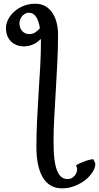

<svg xmlns="http://www.w3.org/2000/svg" viewBox="-20 -777 536 1040"><path d="M12.2 -625Q12.2 -647.5 23.7 -670.9Q35.2 -694.3 56.2 -713.4Q77.1 -732.4 106.4 -744.6Q135.7 -756.8 170.9 -756.8Q203.6 -756.8 227.1 -742.7Q250.5 -728.5 265.4 -705.1Q280.3 -681.6 287.4 -651.4Q294.4 -621.1 294.4 -589.4Q294.4 -515.1 290.5 -438.2Q286.6 -361.3 282.2 -286.6Q277.8 -211.9 273.9 -141.6Q270 -71.3 270 -10.3Q270 48.3 275.1 87.4Q280.3 126.5 290.3 149.9Q300.3 173.3 314.5 183.1Q328.6 192.9 346.7 192.9Q360.8 192.9 372.1 185.5Q383.3 178.2 389.9 167.2Q396.5 156.2 397.5 143.6Q398.4 130.9 392.1 120.6Q391.1 119.1 396.2 115.7Q401.4 112.3 410.2 108.4Q418.9 104.5 429.9 100.1Q440.9 95.7 451.4 92.3Q461.9 88.9 471.2 86.9Q480.5 85 485.4 85.9L496.1 107.4Q497.6 127.9 483.6 151.6Q469.7 175.3 445.1 195.6Q420.4 215.8 387 229.5Q353.5 243.2 315.4 243.2Q280.8 243.2 254.6 227.8Q228.5 212.4 211.4 183.3Q194.3 154.3 185.8 113Q177.2 71.8 177.2 19.5Q177.2 -52.7 180.9 -127.4Q184.6 -202.1 189.2 -274.9Q193.8 -347.7 197.8 -416.7Q201.7 -485.8 201.7 -547.4V-556.6Q201.7 -561.5 201.2 -566.4Q180.2 -544.9 157 -535.4Q133.8 -525.9 110.4 -525.9Q87.4 -525.9 69.3 -533.2Q51.3 -540.5 38.6 -553.5Q25.9 -566.4 19 -584.7Q12.2 -603 12.2 -625ZM137.7 -592.3Q157.7 -592.3 172.1 -602.3Q186.5 -612.3 196.3 -624Q189.9 -664.1 175.3 -686Q160.6 -708 135.7 -708Q126 -708 116.9 -703.4Q107.9 -698.7 100.8 -690.9Q93.8 -683.1 89.6 -672.6Q85.4 -662.1 85.4 -650.4Q85.4 -637.2 89.6 -626.5Q93.8 -615.7 100.8 -608.2Q107.9 -600.6 117.4 -596.4Q127 -592.3 137.7 -592.3Z"/></svg>

Font: Gentium Book Basic
Style: Regular
Weight: 400
Designer: J. Victor Gaultney and Annie Olsen
Foundry: SIL International
Version: Version 1.102; 2013; Maintenance release